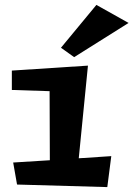

<svg xmlns="http://www.w3.org/2000/svg" viewBox="-20 -741 539 775"><path d="M429.2 -110.8 413.1 14.2 48.8 3.9 33.2 -85 181.2 -94.2 180.2 -373 27.8 -377.9V-456.1L335 -476.1L297.9 -102.1ZM499 -648.4 279.3 -510.3 226.1 -548.3 369.1 -721.2Z"/></svg>

Font: Peralta
Style: Regular
Weight: 400
Designer: Astigmatic (AOETI)
Foundry: Astigmatic (AOETI)
Version: Version 1.000